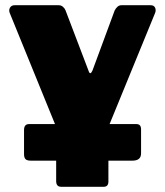

<svg xmlns="http://www.w3.org/2000/svg" viewBox="-20 -550 631 735"><path d="M214 165Q195 165 195 143V-64L17 -501Q13 -512 18.5 -521Q24 -530 36 -530H205Q214 -530 221 -524Q228 -518 231 -510L319 -279Q325 -260 334 -280L419 -510Q423 -518 429.5 -524Q436 -530 445 -530H557Q569 -530 573.5 -521Q578 -512 574 -501L395 -64V145Q395 165 377 165ZM98 65Q83 65 77.5 59Q72 53 72 40V-52Q72 -75 91 -75H502Q520 -75 520 -55V37Q520 65 487 65Z"/></svg>

Font: Libre Franklin Black
Style: Regular
Weight: 900
Designer: Pablo Impallari, Rodrigo Fuenzalida, Nhung Nguyen
Foundry: Impallari Type
Version: Version 3.000